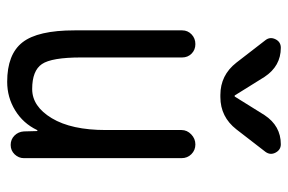

<svg xmlns="http://www.w3.org/2000/svg" viewBox="-155 -645 810 540"><g transform="rotate(90 250.0 -375.0)"><path d="M385.7 -759.8Q401.4 -759.8 409.2 -745.1Q417 -730.5 407.2 -716.8L343.8 -634.8Q308.6 -589.8 252.9 -589.8H247.1Q191.4 -589.8 156.2 -634.8L92.8 -716.8Q83 -729.5 90.3 -744.6Q97.7 -759.8 114.3 -759.8Q166 -759.8 196.3 -713.9L248 -630.9Q248 -629.9 250 -629.9Q252 -629.9 252 -630.9L303.7 -713.9Q334 -759.8 385.7 -759.8ZM210 9.8Q132.8 9.8 99.1 -33.2Q65.4 -76.2 65.4 -179.7V-482.4Q65.4 -498 76.7 -508.8Q87.9 -519.5 104 -519.5Q120.1 -519.5 130.9 -508.8Q141.6 -498 141.6 -482.4V-198.2Q141.6 -115.2 160.2 -87.9Q178.7 -60.5 230.5 -60.5Q279.3 -60.5 312.5 -115.7Q345.7 -170.9 345.7 -267.6V-480.5Q345.7 -496.1 357.9 -507.8Q370.1 -519.5 386.2 -519.5Q402.3 -519.5 413.6 -508.3Q424.8 -497.1 424.8 -480.5V-37.1Q424.8 -22.5 414.1 -11.2Q403.3 0 387.7 0Q372.1 0 361.3 -10.7Q350.6 -21.5 349.6 -37.1L348.6 -74.2Q348.6 -75.2 347.7 -75.2Q345.7 -75.2 345.7 -74.2Q327.1 -35.2 290.5 -12.7Q253.9 9.8 210 9.8Z"/></g></svg>

Font: Rounded Mgen+ 1m regular
Style: Regular
Weight: 400
Designer: [Source Han Sans]
Ryoko NISHIZUKA  (kana & ideographs); Paul D. Hunt (Latin, Greek & Cyrillic); Wenlong ZHANG  (bopomofo
Version: Version 1.059.20150602